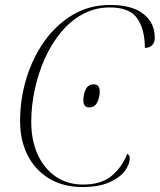

<svg xmlns="http://www.w3.org/2000/svg" viewBox="-20 -744 644 774"><path d="M313 10Q235 10 178.5 -24Q122 -58 91.5 -118Q61 -178 61 -256Q61 -345 86.5 -428.5Q112 -512 160 -579Q208 -646 274.5 -685Q341 -724 424 -724Q512 -724 558 -688Q604 -652 604 -591Q604 -573 593.5 -562Q583 -551 564 -551Q564 -625 533.5 -669.5Q503 -714 423 -714Q363 -714 313.5 -687Q264 -660 225.5 -613.5Q187 -567 160.5 -507.5Q134 -448 120 -382.5Q106 -317 106 -253Q106 -178 132 -121Q158 -64 205 -32Q252 0 315 0Q388 0 430 -35Q472 -70 493 -124Q503 -119 503 -106Q503 -81 482.5 -54Q462 -27 419.5 -8.5Q377 10 313 10ZM339 -311Q316 -311 316 -340Q316 -363 325.5 -383.5Q335 -404 358 -404Q382 -404 382 -375Q382 -352 372 -331.5Q362 -311 339 -311Z"/></svg>

Font: Noto Serif Display ExtraLight
Style: Italic
Weight: 200
Italic angle: -12°
Designer: Monotype Design Team
Foundry: Monotype Imaging Inc.
Version: Version 2.009